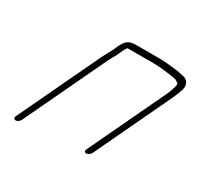

<svg xmlns="http://www.w3.org/2000/svg" viewBox="-120 -622 830 807"><g transform="rotate(30 295.0 -219.0)"><path d="M65.5 30 254.7 -369C260.1 -380 266.6 -391 273.4 -403L289.2 -437C291.8 -442 295.3 -447 297.9 -452C301.2 -453 306.2 -453 311.2 -453H427.2C453.2 -453 489 -449 532.8 -442C540.4 -441 547.9 -436 555.6 -429C558.1 -424 553.7 -407 542.5 -378L362.4 2C358.8 10 361.6 17 369.6 17C377.6 17 388.8 10 392.4 2L557.7 -347C578.3 -390 588.8 -417 589.3 -428C591.3 -447 580.7 -464 563 -468L545.2 -472C540.6 -473 534.2 -475 524.5 -476C503.1 -478 467.7 -483 440.7 -483H324.7C285.7 -483 274.3 -469 259.2 -437L251.8 -420L224.7 -369L35.5 30C32 38 35.8 45 43.8 45C51.8 45 62 38 65.5 30Z"/></g></svg>

Font: MewTooHand
Style: UltIta
Weight: 400
Designer: Mew Too, Robert Jablonski
Version: Version 0.77